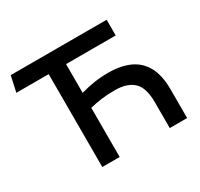

<svg xmlns="http://www.w3.org/2000/svg" viewBox="-147 -886 1117 1072"><g transform="rotate(-30 411.0 -350.0)"><path d="M15.7 -598.8 37.8 -700H656.3V-598.8ZM224.2 0V-700H336.2V-413.5Q380.8 -425.9 423.5 -432.7Q466.2 -439.4 514.9 -439.4Q595.9 -439.4 653.2 -413.2Q710.4 -387 740.8 -330.7Q771.1 -274.3 771.1 -184.1V0H659.1V-167.8Q659.1 -260.8 618 -298.7Q577 -336.5 499.2 -336.5Q450.3 -336.5 412 -331.3Q373.7 -326.1 336.2 -317.2V0Z"/></g></svg>

Font: Geologica-Sharp
Style: Regular
Weight: 100
Designer: Sindre Bremnes, Frode Helland
Foundry: Monokrom Skriftforlag AS
Version: Version 1.010;gftools[0.9.28]